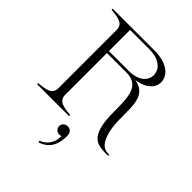

<svg xmlns="http://www.w3.org/2000/svg" viewBox="-261 -847 1258 1258"><g transform="rotate(45 368.0 -218.5)"><path d="M606 -84C550 -234 648 -446 476 -474C567 -487 607 -535 607 -583C607 -644 549 -700 429 -700H41V-690C117 -683 158 -674 158 -618V-82C158 -26 117 -17 41 -10V0H337V-10C266 -17 220 -25 220 -82V-468H400C590 -468 487 -214 546 -71C574 -3 618 2 682 3H701V-7C650 -7 627 -28 606 -84ZM403 -486H220V-682H398C500 -682 540 -630 540 -582C540 -535 500 -486 403 -486ZM313 251 317 263C398 237 422 172 420 96C420 67 400 53 378 53C356 53 337 69 337 92C337 115 356 131 377 131C384 131 389 129 394 127C396 171 378 227 313 251Z"/></g></svg>

Font: Sprat Light
Style: Regular
Weight: 300
Designer: Ethan Nakache
Foundry: Collletttivo
Version: Version 2.000;Glyphs 3.2 (3217)